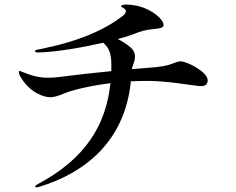

<svg xmlns="http://www.w3.org/2000/svg" viewBox="-20 -788 1040 845"><path d="M775 -518C762 -518 751 -512 733 -506C714 -498 680 -493 637 -490L560 -484C561 -489 563 -495 565 -500C571 -516 574 -528 574 -540C574 -556 567 -568 555 -579C535 -596 516 -608 498 -616C528 -624 551 -631 563 -636C603 -652 622 -657 656 -660C690 -663 700 -668 700 -677C700 -706 644 -747 593 -760C573 -765 552 -768 536 -768C523 -768 513 -766 513 -760C513 -756 534 -751 534 -739C534 -731 527 -723 518 -716C444 -660 331 -605 146 -570C141 -569 134 -567 134 -563C134 -559 140 -557 146 -557C233 -559 346 -580 434 -600C463 -576 470 -546 470 -502V-475C390 -467 308 -458 280 -454C245 -449 217 -446 191 -446C154 -446 124 -453 77 -472C72 -474 68 -476 66 -476C64 -476 63 -474 63 -471C63 -468 64 -461 69 -452C111 -378 176 -360 200 -360C227 -360 253 -374 285 -385C331 -400 395 -413 466 -422C447 -239 357 -89 145 23C139 26 135 29 135 33C135 35 138 37 141 37C144 37 147 36 153 34C351 -26 529 -163 556 -430C580 -431 606 -432 631 -432C722 -432 840 -409 863 -409C882 -409 894 -415 894 -435C894 -471 804 -518 775 -518Z"/></svg>

Font: Shippori Mincho OTF SemiBold
Style: Regular
Weight: 600
Designer: FONTDASU
Foundry: FONTDASU / Google Inc. / but / Adobe
Version: Version 3.300;hotconv 1.0.109;makeotfexe 2.5.65596